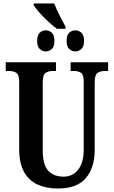

<svg xmlns="http://www.w3.org/2000/svg" viewBox="-20 -1071 653 1101"><path d="M306 -906Q284 -922 256 -948Q228 -974 205 -1000Q182 -1026 173 -1042V-1051H291Q302 -1022 321.5 -983Q341 -944 356 -917V-906ZM242 -776Q223 -776 208 -790Q193 -804 193 -836Q193 -870 208 -883.5Q223 -897 242 -897Q262 -897 277 -883.5Q292 -870 292 -836Q292 -804 277 -790Q262 -776 242 -776ZM412 -776Q392 -776 377 -790Q362 -804 362 -836Q362 -870 377 -883.5Q392 -897 412 -897Q431 -897 446.5 -883.5Q462 -870 462 -836Q462 -804 446.5 -790Q431 -776 412 -776ZM312 10Q246 10 196 -12.5Q146 -35 118 -85Q90 -135 90 -217V-602Q90 -643 73.5 -653.5Q57 -664 32 -664H13V-714H301V-664H283Q258 -664 241.5 -653Q225 -642 225 -598V-210Q225 -125 257 -91.5Q289 -58 345 -58Q397 -58 428.5 -98.5Q460 -139 460 -213V-602Q460 -643 444.5 -653.5Q429 -664 403 -664H385V-714H600V-664H581Q556 -664 539.5 -653Q523 -642 523 -598V-211Q523 -110 472.5 -50Q422 10 312 10Z"/></svg>

Font: Noto Serif ExtraCondensed
Style: Bold
Weight: 700
Width: 2
Designer: Monotype Design Team
Foundry: Monotype Imaging Inc.
Version: Version 2.014; ttfautohint (v1.8.4.7-5d5b)